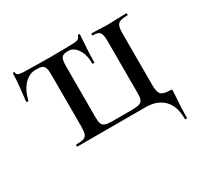

<svg xmlns="http://www.w3.org/2000/svg" viewBox="-142 -664 1017 988"><g transform="rotate(-30 367.0 -170.0)"><path d="M547 0H142Q139 0 139 -6Q139 -12 142 -12Q172 -12 186 -17Q200 -22 205 -36.5Q210 -51 210 -81V-387Q210 -414 205.5 -427Q201 -440 189.5 -445Q178 -450 153 -450Q115 -450 85 -419.5Q55 -389 40 -330Q40 -328 35 -328Q33 -328 30.5 -329.5Q28 -331 28 -332Q32 -363 37 -413.5Q42 -464 42 -490Q42 -495 47.5 -495Q53 -495 53 -490Q53 -477 68 -473.5Q83 -470 106 -470Q147 -470 170 -469L250 -468L337 -469Q354 -470 383 -470Q404 -470 414.5 -474.5Q425 -479 429 -494Q430 -497 435.5 -497Q441 -497 441 -494Q438 -456 435.5 -409.5Q433 -363 433 -332Q433 -329 427 -329Q421 -329 421 -332Q421 -385 399 -417.5Q377 -450 346 -450Q315 -450 306 -437.5Q297 -425 297 -387V-83Q297 -58 302 -45.5Q307 -33 321 -28Q335 -23 364 -23H479Q508 -23 522.5 -28Q537 -33 542 -45.5Q547 -58 547 -83V-387Q547 -417 543 -431Q539 -445 528.5 -450.5Q518 -456 496 -456Q493 -456 493 -462Q493 -468 496 -468L535 -467Q569 -465 590 -465Q614 -465 654 -467L702 -468Q704 -468 704 -462Q704 -456 702 -456Q672 -456 658 -450.5Q644 -445 638.5 -431Q633 -417 633 -387V-81Q633 -38 647 -25Q661 -12 700 -12Q708 -12 709 -10.5Q710 -9 710 0Q710 8 708 34Q703 94 703 152Q703 157 697 157Q691 157 691 152Q691 76 652 38Q613 0 547 0Z"/></g></svg>

Font: Cormorant Unicase SemiBold
Style: Regular
Weight: 600
Designer: Christian Thalmann (Catharsis Fonts)
Foundry: Catharsis Fonts
Version: Version 4.000